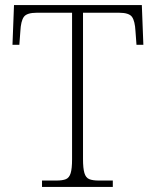

<svg xmlns="http://www.w3.org/2000/svg" viewBox="-20 -734 614 754"><path d="M145 0V-25H201Q226 -25 239 -30.5Q252 -36 257.5 -54Q263 -72 263 -108V-684H125Q85 -684 73.5 -667.5Q62 -651 60 -612L56 -558H29L35 -714H537L543 -558H516L512 -612Q510 -651 498.5 -667.5Q487 -684 447 -684H306V-109Q306 -73 311.5 -54.5Q317 -36 330.5 -30.5Q344 -25 368 -25H423V0Z"/></svg>

Font: Noto Serif Hebrew ExtraLight
Style: Regular
Weight: 250
Version: Version 2.003